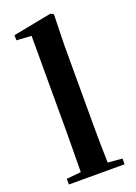

<svg xmlns="http://www.w3.org/2000/svg" viewBox="-155 -881 665 942"><g transform="rotate(-20 177.5 -409.5)"><path d="M108.9 0H34.2V-29.8L109.9 -37.1L111.8 -234.9V-748L34.2 -752.9V-779.8L235.8 -818.8L251 -810.1L247.1 -650.9V-234.9Q247.1 -188 247.8 -136Q248.5 -84 250 -36.1L325.2 -29.8V0Z"/></g></svg>

Font: Source Han Serif TW
Style: Bold
Weight: 700
Designer: Ryoko NISHIZUKA Ë•øÂ°öÊ∂ºÂ≠ê (kana & ideographs); Frank Grie√ühammer (Latin, Greek & Cyrillic); Wenlong ZHANG Âº†ÊñáÈæô 
Foundry: Adobe
Version: Version 2.003;hotconv 1.1.1;makeotfexe 2.6.0